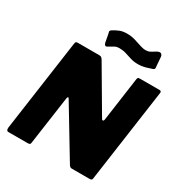

<svg xmlns="http://www.w3.org/2000/svg" viewBox="-215 -1116 1204 1272"><g transform="rotate(30 387.0 -479.5)"><path d="M762 -742Q776 -742 774 -726L673 -12Q672 0 653 0H516Q509 0 503.5 -5Q498 -10 492 -20L267 -393Q264 -398 260 -397Q256 -396 254 -385L202 -19Q201 -7 196.5 -3.5Q192 0 178 0H34Q23 0 20 -7.5Q17 -15 18 -26L117 -725Q119 -736 122.5 -739Q126 -742 137 -742H300Q312 -742 318.5 -736Q325 -730 331 -719L526 -387Q531 -378 537.5 -379.5Q544 -381 545 -392L592 -727Q594 -737 597.5 -739.5Q601 -742 612 -742ZM652 -840Q633 -833 606 -825.5Q579 -818 551 -818Q520 -818 494 -826Q468 -834 444.5 -841.5Q421 -849 394 -849Q370 -849 355.5 -840Q341 -831 316 -817Q306 -812 300 -818.5Q294 -825 292 -837L282 -891Q281 -899 278 -908Q275 -917 289 -926Q310 -939 333 -948.5Q356 -958 388 -958Q422 -958 450.5 -949.5Q479 -941 503.5 -932.5Q528 -924 549 -924Q567 -924 581.5 -931.5Q596 -939 609 -948Q622 -957 633 -959Q644 -961 651 -954.5Q658 -948 659 -937L664 -873Q665 -864 665.5 -854.5Q666 -845 652 -840Z"/></g></svg>

Font: Libre Franklin Thin Black
Style: Italic
Weight: 900
Italic angle: -8°
Version: Version 2.000